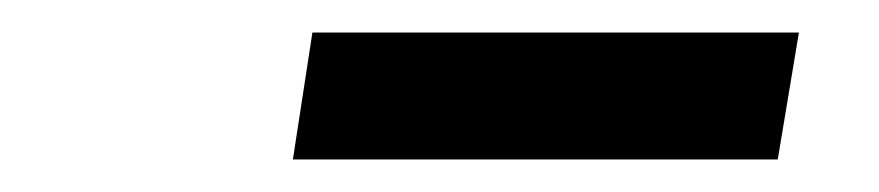

<svg xmlns="http://www.w3.org/2000/svg" viewBox="-20 -716 540 118"><path d="M160 -618 172 -696H471L458 -618Z"/></svg>

Font: Nunito Sans 10pt SemiCondensed
Style: Bold Italic
Weight: 700
Width: 4
Italic angle: -9°
Designer: Vernon Adams
Foundry: Vernon Adams
Version: Version 3.101;gftools[0.9.27]